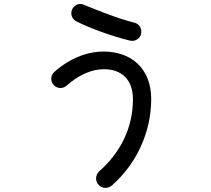

<svg xmlns="http://www.w3.org/2000/svg" viewBox="-20 -850 1040 946"><path d="M531 64C655 -45 725 -201 725 -362C725 -515 624 -596 491 -596C409 -596 324 -563 248 -496C229 -479 227 -451 244 -432C260 -413 289 -411 308 -428C367 -480 430 -509 492 -509C579 -509 635 -458 635 -362C635 -222 576 -101 469 -6C450 12 448 41 465 60C482 79 511 81 531 64ZM336 -805C325 -783 334 -756 356 -745C425 -710 530 -672 620 -650C644 -644 669 -658 675 -683C681 -707 667 -732 643 -738C554 -759 397 -825 397 -825C374 -837 347 -828 336 -805Z"/></svg>

Font: 寒蝉半圆体
Style: Regular
Weight: 400
Designer: Yoshimichi Ohira & Warren
Foundry: ChillType
Version: Version 1.800;Glyphs 3.1.1 (3135)